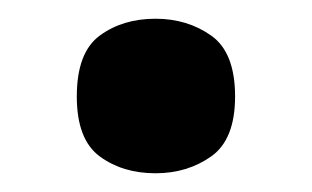

<svg xmlns="http://www.w3.org/2000/svg" viewBox="-20 -177 333 205"><path d="M146 8Q111 8 86.5 -10Q62 -28 62 -74Q62 -121 86.5 -139Q111 -157 146 -157Q180 -157 205.5 -139Q231 -121 231 -74Q231 -28 205.5 -10Q180 8 146 8Z"/></svg>

Font: Noto Serif SemiCondensed ExtraBold
Style: Regular
Weight: 800
Width: 4
Designer: Monotype Design Team
Foundry: Monotype Imaging Inc.
Version: Version 2.015